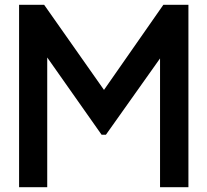

<svg xmlns="http://www.w3.org/2000/svg" viewBox="-20 -775 868 805"><path d="M60 -755H165L416 -398L665 -755H770V10H651V-530L424 -210H406L178 -534V10H60Z"/></svg>

Font: BLUETTI 2.0 Medium
Style: Italic
Weight: 500
Designer: Stijn de Vries
Foundry: tokotype
Version: Version 2.005;October 31, 2023;FontCreator 14.0.0.2814 64-bi